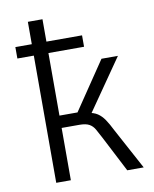

<svg xmlns="http://www.w3.org/2000/svg" viewBox="-81 -767 665 828"><g transform="rotate(-10 252.0 -352.5)"><path d="M98 0V-557H26V-607H98V-705H162V-607H318V-557H162V-283H241L383 -493H455L292 -258L281 -274Q310 -270 326.5 -259Q343 -248 356 -229Q369 -210 386 -176L481 0H409L328 -157Q316 -180 307 -196Q298 -212 283 -220.5Q268 -229 240 -229H162V0Z"/></g></svg>

Font: Nunito Sans 7pt Condensed Light
Style: Regular
Weight: 300
Width: 3
Designer: Vernon Adams
Foundry: Vernon Adams
Version: Version 3.101;gftools[0.9.27]